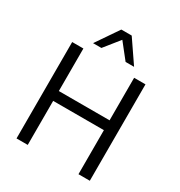

<svg xmlns="http://www.w3.org/2000/svg" viewBox="-212 -1073 1137 1216"><g transform="rotate(30 357.0 -464.5)"><path d="M89 0V-705H171V-394H542V-705H625V0H542V-322H171V0ZM207 -765 319 -929H395L507 -765H445L357 -876L268 -765Z"/></g></svg>

Font: Nunito Sans 10pt SemiCondensed
Style: Regular
Weight: 400
Width: 4
Designer: Vernon Adams
Foundry: Vernon Adams
Version: Version 3.101;gftools[0.9.27]